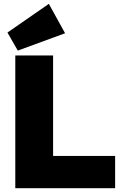

<svg xmlns="http://www.w3.org/2000/svg" viewBox="-20 -997 645 1017"><path d="M61 0V-703.1H261.2V-170.9H589.8V0ZM74.2 -729 19.5 -824.7 238.8 -976.6 324.7 -820.8Z"/></svg>

Font: Schibsted Grotesk Black
Style: Regular
Weight: 900
Designer: Bakken & Baeck AS, Henrik Kongsvoll
Foundry: Schibsted ASA
Version: Version 1.100;gftools[0.9.25]